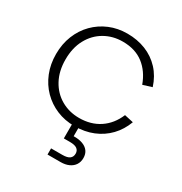

<svg xmlns="http://www.w3.org/2000/svg" viewBox="-214 -853 1200 1267"><g transform="rotate(30 385.5 -219.5)"><path d="M420 67Q459 66 488 76.5Q517 87 532.5 108Q548 129 548 160Q548 190 533.5 212Q519 234 492.5 246Q466 258 431 258H331V211H417Q455 211 472 198Q489 185 489 160Q489 137 472 124.5Q455 112 417 112H371V-7H420ZM390 7Q317 7 255 -19Q193 -45 146.5 -92Q100 -139 74 -203.5Q48 -268 48 -345Q48 -422 74 -486.5Q100 -551 146.5 -598Q193 -645 255 -671Q317 -697 390 -697Q466 -697 530 -671.5Q594 -646 640.5 -596Q687 -546 710 -474L642 -453Q611 -539 548 -587.5Q485 -636 390 -636Q314 -636 252.5 -600.5Q191 -565 155.5 -499.5Q120 -434 120 -345Q120 -257 155.5 -191.5Q191 -126 252.5 -90.5Q314 -55 390 -55Q479 -55 544.5 -98.5Q610 -142 644 -223L712 -208Q687 -141 641 -93Q595 -45 531.5 -19Q468 7 390 7Z"/></g></svg>

Font: Parkinsans Light Light
Style: Regular
Weight: 300
Version: Version 1.000